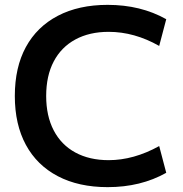

<svg xmlns="http://www.w3.org/2000/svg" viewBox="-20 -760 753 790"><path d="M423 10Q304 10 218 -35Q132 -80 86.5 -164Q41 -248 41 -365Q41 -483 86.5 -566.5Q132 -650 218 -695Q304 -740 423 -740Q559 -740 664 -681L635 -571Q533 -629 427 -629Q348 -629 290 -597.5Q232 -566 201 -507Q170 -448 170 -365Q170 -283 201 -223.5Q232 -164 290 -132.5Q348 -101 427 -101Q530 -101 635 -159L664 -49Q559 10 423 10Z"/></svg>

Font: M PLUS 2 SemiBold
Style: Regular
Weight: 600
Designer: Coji Morishita
Foundry: UNDERFOREST DESIGN
Version: Version 1.001